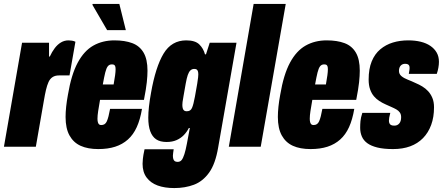

<svg xmlns="http://www.w3.org/2000/svg" viewBox="-32 -745 2257 975"><path d="M-12 0 80 -528H217V-458H221Q232 -482 246 -500.5Q260 -519 277.5 -529.5Q295 -540 316 -540Q324 -540 333.5 -538.5Q343 -537 351 -533L321 -362H268Q248 -362 235 -353.5Q222 -345 214.5 -328.5Q207 -312 201.5 -288.5Q196 -265 191 -235L150 0Z M467 12Q414 12 377.5 -4.5Q341 -21 321 -57Q301 -93 301 -151Q301 -175 304 -203.5Q307 -232 313 -264Q330 -366 362.5 -426.5Q395 -487 442 -513.5Q489 -540 549 -540Q602 -540 639.5 -526Q677 -512 697 -478Q717 -444 717 -386Q717 -361 713.5 -327.5Q710 -294 699 -238H476Q470 -204 466.5 -181Q463 -158 463 -142Q463 -132 465 -124.5Q467 -117 471 -113.5Q475 -110 482 -110Q492 -110 499 -114.5Q506 -119 510.5 -129Q515 -139 519 -154.5Q523 -170 527 -192H689Q680 -138 662.5 -99.5Q645 -61 617.5 -36.5Q590 -12 553 0Q516 12 467 12ZM490 -316H545Q550 -344 552.5 -362.5Q555 -381 555 -393Q555 -403 553 -408.5Q551 -414 547 -416Q543 -418 536 -418Q523 -418 515.5 -408.5Q508 -399 502.5 -377Q497 -355 490 -316ZM512 -592 437 -721 439 -725H574L607 -592Z M853 210Q804 210 768.5 197Q733 184 712.5 156.5Q692 129 692 87Q692 79 693.5 62Q695 45 702 13H850Q849 20 847.5 30Q846 40 846 45Q846 55 848 62Q850 69 855 73Q860 77 870 77Q883 77 890.5 67.5Q898 58 904.5 37.5Q911 17 917 -15Q921 -35 924.5 -55Q928 -75 932 -95H927Q917 -75 901.5 -59Q886 -43 864.5 -33.5Q843 -24 814 -24Q781 -24 761 -37.5Q741 -51 731 -78.5Q721 -106 721 -147Q721 -173 724.5 -204.5Q728 -236 735 -274Q758 -405 798.5 -472.5Q839 -540 914 -540Q959 -540 980 -519.5Q1001 -499 1009 -469H1014L1033 -528H1169L1076 3Q1062 87 1030 131.5Q998 176 953 193Q908 210 853 210ZM916 -180Q926 -180 932.5 -184Q939 -188 943 -197Q947 -206 950.5 -220Q954 -234 958 -255Q966 -298 969.5 -320Q973 -342 974 -352Q975 -362 975 -367Q975 -377 973 -383Q971 -389 967 -392Q963 -395 954 -395Q943 -395 935 -387.5Q927 -380 921.5 -364Q916 -348 911 -320Q904 -279 900 -257.5Q896 -236 895 -227Q894 -218 894 -212Q894 -201 896.5 -193.5Q899 -186 904 -183Q909 -180 916 -180Z M1130 0 1256 -725H1419L1292 0Z M1545 12Q1492 12 1455.5 -4.5Q1419 -21 1399 -57Q1379 -93 1379 -151Q1379 -175 1382 -203.5Q1385 -232 1391 -264Q1408 -366 1440.5 -426.5Q1473 -487 1520 -513.5Q1567 -540 1627 -540Q1680 -540 1717.5 -526Q1755 -512 1775 -478Q1795 -444 1795 -386Q1795 -361 1791.5 -327.5Q1788 -294 1777 -238H1554Q1548 -204 1544.5 -181Q1541 -158 1541 -142Q1541 -132 1543 -124.5Q1545 -117 1549 -113.5Q1553 -110 1560 -110Q1570 -110 1577 -114.5Q1584 -119 1588.5 -129Q1593 -139 1597 -154.5Q1601 -170 1605 -192H1767Q1758 -138 1740.5 -99.5Q1723 -61 1695.5 -36.5Q1668 -12 1631 0Q1594 12 1545 12ZM1568 -316H1623Q1628 -344 1630.5 -362.5Q1633 -381 1633 -393Q1633 -403 1631 -408.5Q1629 -414 1625 -416Q1621 -418 1614 -418Q1601 -418 1593.5 -408.5Q1586 -399 1580.5 -377Q1575 -355 1568 -316Z M1964 12Q1916 12 1884 4Q1852 -4 1833 -18Q1814 -32 1805.5 -52Q1797 -72 1797 -96Q1797 -113 1798.5 -130Q1800 -147 1808 -172H1950Q1946 -156 1944.5 -148Q1943 -140 1943 -132Q1943 -125 1945.5 -119Q1948 -113 1954 -110Q1960 -107 1970 -107Q1978 -107 1984 -109.5Q1990 -112 1995 -117.5Q2000 -123 2002.5 -131Q2005 -139 2005 -150Q2005 -164 1998.5 -173.5Q1992 -183 1980.5 -189.5Q1969 -196 1955 -202Q1941 -208 1926 -215Q1910 -222 1894.5 -232Q1879 -242 1867 -256Q1855 -270 1847.5 -291Q1840 -312 1840 -341Q1840 -395 1855.5 -433Q1871 -471 1899 -494.5Q1927 -518 1963 -529Q1999 -540 2041 -540Q2076 -540 2104.5 -533Q2133 -526 2153.5 -512Q2174 -498 2185.5 -478Q2197 -458 2197 -431Q2197 -417 2194 -400.5Q2191 -384 2186 -370H2044Q2047 -387 2047.5 -392Q2048 -397 2048 -400Q2048 -407 2046 -411.5Q2044 -416 2039 -418.5Q2034 -421 2025 -421Q2019 -421 2013.5 -419Q2008 -417 2003.5 -412.5Q1999 -408 1996.5 -401Q1994 -394 1994 -385Q1994 -369 2006.5 -358.5Q2019 -348 2038.5 -340.5Q2058 -333 2079 -323Q2096 -316 2112.5 -306Q2129 -296 2142 -282Q2155 -268 2163.5 -248Q2172 -228 2172 -200Q2172 -150 2157.5 -110.5Q2143 -71 2116 -43.5Q2089 -16 2051 -2Q2013 12 1964 12Z"/></svg>

Font: Archivo ExtraCondensed Black
Style: Italic
Weight: 900
Width: 2
Italic angle: -10°
Designer: Hector Gatti
Foundry: Omnibus-Type
Version: Version 2.001